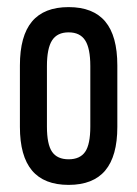

<svg xmlns="http://www.w3.org/2000/svg" viewBox="-20 -514 386 540"><path d="M173 6Q104 6 70 -34.5Q36 -75 36 -157V-330Q36 -413 70 -453.5Q104 -494 173 -494Q242 -494 276 -453.5Q310 -413 310 -330V-157Q310 -75 276 -34.5Q242 6 173 6ZM173 -66Q205 -66 219.5 -87Q234 -108 234 -158V-328Q234 -378 219.5 -400.5Q205 -423 173 -423Q141 -423 126.5 -400.5Q112 -378 112 -328V-158Q112 -108 126.5 -87Q141 -66 173 -66Z"/></svg>

Font: Sofia Sans Extra Condensed Medium
Style: Regular
Weight: 500
Version: Version 4.100